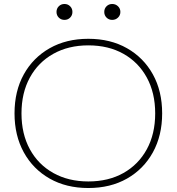

<svg xmlns="http://www.w3.org/2000/svg" viewBox="-20 -935 888 965"><path d="M424 10Q313 10 229.5 -37.5Q146 -85 99.5 -169.5Q53 -254 53 -365Q53 -477 99.5 -561Q146 -645 229.5 -692.5Q313 -740 424 -740Q535 -740 618.5 -692.5Q702 -645 748.5 -561Q795 -477 795 -365Q795 -254 748.5 -169.5Q702 -85 618.5 -37.5Q535 10 424 10ZM424 -23Q525 -23 600.5 -65.5Q676 -108 718 -185Q760 -262 760 -365Q760 -468 718 -545Q676 -622 600.5 -664.5Q525 -707 424 -707Q324 -707 248 -664.5Q172 -622 130 -545Q88 -468 88 -365Q88 -262 130 -185Q172 -108 248 -65.5Q324 -23 424 -23ZM304 -835Q287 -835 275.5 -846.5Q264 -858 264 -875Q264 -892 275.5 -903.5Q287 -915 304 -915Q321 -915 332.5 -903.5Q344 -892 344 -875Q344 -858 332.5 -846.5Q321 -835 304 -835ZM544 -835Q527 -835 515.5 -846.5Q504 -858 504 -875Q504 -892 515.5 -903.5Q527 -915 544 -915Q561 -915 573 -903.5Q585 -892 585 -875Q585 -858 573 -846.5Q561 -835 544 -835Z"/></svg>

Font: M PLUS 2 Thin ExtraLight
Style: Regular
Weight: 250
Version: Version 1.001